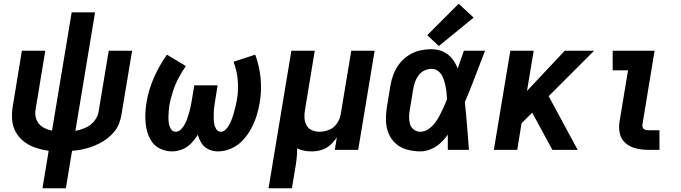

<svg xmlns="http://www.w3.org/2000/svg" viewBox="-20 -801 3640 1026"><path d="M207 205H332L365 5Q390 3 414 -1.5Q438 -6 462 -14Q486 -22 509 -33.5Q532 -45 553 -61Q574 -77 590.5 -97Q607 -117 616 -140.5Q625 -164 629 -188L686 -530H561L507 -205Q503 -178 484 -154.5Q465 -131 438 -119Q411 -107 383 -102L488 -735H363L258 -103Q231 -108 208 -122Q185 -136 175 -161.5Q165 -187 170 -215L222 -530H97L48 -232Q42 -195 45 -159Q48 -123 65.5 -93Q83 -63 110.5 -42.5Q138 -22 171.5 -11Q205 0 240 5Z M899 8Q926 8 953 -2.5Q980 -13 1001 -34.5Q1022 -56 1037 -81Q1044 -56 1057.5 -35Q1071 -14 1094.5 -3Q1118 8 1144 8Q1181 8 1216 -7.5Q1251 -23 1277.5 -51.5Q1304 -80 1322 -113.5Q1340 -147 1351 -182Q1362 -217 1368 -253Q1379 -320 1372.5 -384.5Q1366 -449 1344 -509L1228 -471Q1246 -424 1250.5 -372.5Q1255 -321 1246 -268Q1244 -254 1240.5 -240.5Q1237 -227 1233.5 -213Q1230 -199 1226 -185.5Q1222 -172 1216.5 -158.5Q1211 -145 1204 -132.5Q1197 -120 1185.5 -108.5Q1174 -97 1160 -97Q1160 -97 1160 -97Q1160 -97 1160 -97Q1144 -97 1135.5 -111Q1127 -125 1124.5 -140Q1122 -155 1122 -170.5Q1122 -186 1122.5 -202Q1123 -218 1125.5 -233.5Q1128 -249 1130 -265L1143 -345H1018L1005 -265Q1002 -249 999 -233Q996 -217 991.5 -201.5Q987 -186 981.5 -170Q976 -154 968.5 -139Q961 -124 948 -110.5Q935 -97 919 -97Q903 -97 894 -111Q885 -125 882.5 -140.5Q880 -156 880 -172.5Q880 -189 881.5 -205.5Q883 -222 885 -239Q892 -275 903.5 -311Q915 -347 933 -381.5Q951 -416 973 -448L872 -509Q831 -451 802.5 -386Q774 -321 763 -254Q757 -219 756.5 -183.5Q756 -148 762.5 -114.5Q769 -81 786 -52Q803 -23 833.5 -7.5Q864 8 899 8Z M1415 205H1540L1557 102Q1562 75 1565 47.5Q1568 20 1568 -8Q1586 1 1606 4.5Q1626 8 1646 8Q1672 8 1697.5 0.5Q1723 -7 1744 -25.5Q1765 -44 1780 -67L1769 0H1894L1982 -530H1857L1801 -192Q1797 -166 1781 -142Q1765 -118 1739 -107.5Q1713 -97 1687 -97Q1665 -97 1646 -105.5Q1627 -114 1617.5 -132.5Q1608 -151 1607 -172Q1606 -193 1610 -215L1662 -530H1537Z M2226 8Q2254 8 2282 -3.5Q2310 -15 2332.5 -35.5Q2355 -56 2373 -81Q2373 -40 2373 0H2486Q2481 -64 2476 -127.5Q2471 -191 2464 -255Q2493 -323 2519 -392Q2545 -461 2572 -530H2459Q2443 -483 2426 -435Q2415 -463 2396 -487.5Q2377 -512 2348 -525Q2319 -538 2286 -538Q2255 -538 2223.5 -531Q2192 -524 2163.5 -505.5Q2135 -487 2114.5 -460.5Q2094 -434 2082.5 -403.5Q2071 -373 2066 -342L2048 -232Q2042 -195 2042.5 -158.5Q2043 -122 2056 -89.5Q2069 -57 2094.5 -34Q2120 -11 2155 -1.5Q2190 8 2226 8ZM2226 -97Q2207 -97 2191.5 -108.5Q2176 -120 2171 -138Q2166 -156 2166 -175.5Q2166 -195 2170 -215L2188 -325Q2191 -344 2197.5 -362.5Q2204 -381 2216.5 -398Q2229 -415 2247.5 -424Q2266 -433 2286 -433Q2307 -433 2322.5 -420.5Q2338 -408 2346 -389.5Q2354 -371 2358.5 -351.5Q2363 -332 2365.5 -311.5Q2368 -291 2369 -271Q2360 -249 2350.5 -227.5Q2341 -206 2330 -185Q2319 -164 2304.5 -144.5Q2290 -125 2269.5 -111Q2249 -97 2226 -97ZM2325 -555 2511 -707 2431 -781 2263 -613Z M2619 0H2744L2767 -142L2824 -199L2902 -55L2932 0H3067L2912 -287L3155 -530H2998L2796 -315L2832 -530H2707Z M3446 0H3504V-105H3446Q3436 -105 3427.5 -108Q3419 -111 3415 -119Q3411 -127 3413 -136L3478 -530H3254V-425H3336L3291 -153Q3285 -120 3292 -88Q3299 -56 3323.5 -35.5Q3348 -15 3380 -7.5Q3412 0 3446 0Z"/></svg>

Font: Iosevka Sparkle Oblique
Style: Bold
Weight: 700
Italic angle: -9°
Designer: Belleve Invis
Foundry: Belleve Invis
Version: Version 4.5.0; ttfautohint (v1.8.3)